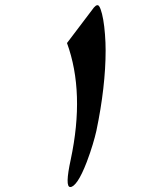

<svg xmlns="http://www.w3.org/2000/svg" viewBox="-20 -716 626 750"><path d="M356.4 -204.6Q351.1 -181.2 342 -150.9Q333 -120.6 318.8 -83Q299.8 -33.7 283.4 -9.5Q267.1 14.6 254.4 14.6Q232.9 14.6 256.3 -92.8Q284.2 -224.1 280.5 -337.6Q276.9 -451.2 241.7 -547.9L346.7 -686.5Q350.6 -690.9 354 -693.4Q357.4 -695.8 361.3 -695.8Q367.2 -695.8 373 -679.9Q378.9 -664.1 383.3 -638.7Q387.7 -613.3 390.1 -581.5Q392.6 -549.8 392.6 -518.6Q392.6 -448.7 383.5 -369.9Q374.5 -291 356.4 -204.6Z"/></svg>

Font: XB Zar
Style: Bold Italic
Weight: 700
Italic angle: -12°
Designer: Behnam
Foundry: Irmug
Version: Version 8.005 2009